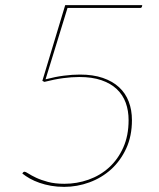

<svg xmlns="http://www.w3.org/2000/svg" viewBox="-20 -720 620 748"><path d="M533.5 -696Q532.5 -689 526 -689H243L157.5 -411Q195.5 -421 228.8 -425.2Q262 -429.5 291.5 -429.5Q342.5 -429.5 380.5 -416.5Q418.5 -403.5 443.8 -380.2Q469 -357 481.5 -324.2Q494 -291.5 494 -252Q494 -190 471.8 -141.8Q449.5 -93.5 412.8 -60.2Q376 -27 328.2 -9.5Q280.5 8 230 8Q203 8 178.8 3.8Q154.5 -0.5 133.8 -7.8Q113 -15 96.2 -24.5Q79.5 -34 67 -44L70 -48.5Q72.5 -51 76 -51Q79.5 -51 90.8 -43.8Q102 -36.5 121 -27.5Q140 -18.5 167.2 -11.2Q194.5 -4 231 -4Q279.5 -4 324.8 -20Q370 -36 404.8 -67.5Q439.5 -99 460.2 -145.2Q481 -191.5 481 -252Q481 -289 469.8 -319.8Q458.5 -350.5 435 -372.8Q411.5 -395 375.2 -407.5Q339 -420 289 -420Q259.5 -420 225.8 -415.5Q192 -411 153 -401L145 -405L234 -700H534Z"/></svg>

Font: Lato Hairline
Style: Italic
Weight: 250
Italic angle: -7°
Designer: Lukasz Dziedzic
Foundry: Lukasz Dziedzic
Version: Version 1.104; Western+Polish opensource